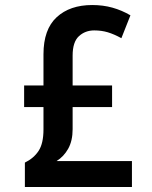

<svg xmlns="http://www.w3.org/2000/svg" viewBox="-20 -744 603 764"><path d="M79 -97Q114 -114 133.5 -143.5Q153 -173 153 -229V-318H76V-404H153V-528Q153 -627 205.5 -675.5Q258 -724 347 -724Q390 -724 427.5 -713.5Q465 -703 499 -683L463 -592Q434 -608 409 -615.5Q384 -623 355 -623Q319 -623 294 -600Q269 -577 269 -523V-404H426V-318H269V-230Q269 -184 251.5 -152.5Q234 -121 205 -103H505V0H79Z"/></svg>

Font: Noto Sans Mono SemiCondensed SemiBold
Style: Regular
Weight: 600
Width: 4
Designer: Monotype Design Team
Foundry: Monotype Imaging Inc.
Version: Version 2.014; ttfautohint (v1.8.4.7-5d5b)